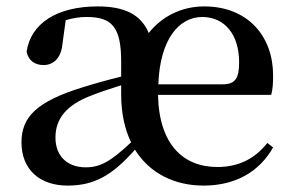

<svg xmlns="http://www.w3.org/2000/svg" viewBox="-20 -563 912 599"><path d="M615 16C717 16 790 -29 832 -103L814 -117C777 -70 727 -42 658 -42C552 -42 476 -112 473 -267H826C831 -284 832 -303 832 -328C832 -449 754 -543 617 -543C548 -543 486 -513 444 -460C420 -518 368 -543 285 -543C156 -543 76 -489 63 -402C68 -375 88 -360 116 -360C145 -360 171 -380 175 -427L185 -500C208 -507 229 -510 250 -510C327 -510 358 -481 358 -372V-324C317 -314 274 -302 239 -291C96 -247 47 -199 47 -119C47 -33 105 16 191 16C272 16 329 -14 401 -96C447 -22 525 16 615 16ZM474 -300C479 -440 538 -510 611 -510C681 -510 726 -455 726 -369C726 -320 715 -300 675 -300ZM389 -119C325 -59 293 -41 247 -41C191 -41 153 -75 153 -134C153 -193 188 -236 265 -265C290 -275 323 -286 358 -297V-269C358 -210 369 -160 389 -119Z"/></svg>

Font: GenKiMin2 TW SB
Style: Regular
Weight: 600
Version: Version 2.100;PS 2.1;hotconv 16.6.51;makeotf.lib2.5.65220 DE